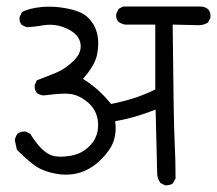

<svg xmlns="http://www.w3.org/2000/svg" viewBox="-20 -573 658 582"><path d="M482.9 -11.2Q496.1 -11.2 504.4 -17.6L512.2 -32.2Q512.2 -88.4 509.3 -144.8Q506.3 -201.2 503.4 -498.5L582 -496.6Q597.7 -496.6 610.8 -504.9L617.7 -519Q618.2 -521 618.2 -523.4Q618.2 -525.9 617.7 -529.8Q616.7 -537.6 610.8 -544.9Q601.6 -553.2 586.9 -553.2H352.5L339.4 -545.9L332.5 -531.2Q332 -528.8 332 -526.4Q332 -514.6 338.9 -507.3Q347.7 -500.5 358.9 -498.5H450.7V-301.8Q418.5 -286.1 387.9 -276.1Q357.4 -266.1 316.9 -257.8Q302.7 -274.9 290 -287.6Q264.2 -313.5 235.8 -331.1L231.4 -334L234.9 -337.9Q269.5 -377.9 274.9 -411.1Q277.8 -426.8 277.8 -441.9Q277.8 -486.8 249.5 -517.1Q231 -537.1 189.9 -545.9Q159.2 -552.7 129.4 -552.7Q118.2 -552.7 107.4 -551.8Q67.9 -548.3 46.4 -536.1L39.6 -521.5Q39.1 -519 39.1 -516.6Q39.1 -505.4 45.9 -497.6L59.6 -490.7Q79.6 -490.7 112.8 -496.6Q122.6 -498 132.3 -498Q158.2 -498 184.1 -485.8Q224.6 -466.3 224.6 -432.6Q224.6 -409.2 202.6 -388.2Q178.2 -364.3 149.9 -352.5Q121.6 -340.8 91.8 -329.6L85.4 -315.9Q85 -314 85 -311.5Q85 -299.8 91.8 -291Q100.6 -284.7 112.3 -283.7Q152.3 -289.1 176.8 -289.1Q187.5 -289.1 195.8 -287.8Q204.1 -286.6 212.9 -283.2Q230.5 -276.4 248 -261.2Q274.9 -237.3 277.3 -200.2Q277.3 -196.8 277.3 -190.7Q277.3 -184.6 275.6 -174.6Q273.9 -164.6 268.6 -153.8Q261.7 -140.1 250 -128.9Q226.1 -105 189 -100.1Q174.8 -98.1 164.1 -98.1Q142.1 -98.1 129.4 -105Q111.3 -114.7 95.2 -134.3Q80.1 -152.8 71.8 -167.5L57.6 -174.3Q56.2 -174.3 54.4 -174.3Q52.7 -174.3 49.8 -174.1Q46.9 -173.8 43.9 -172.9Q38.1 -171.4 33.2 -168Q26.9 -159.2 24.9 -148.4L31.2 -119.1Q76.2 -73.7 102.8 -61Q129.4 -48.3 163.1 -44.4Q171.4 -43.5 179.7 -43.5Q204.6 -43.5 228.5 -51.8Q260.3 -63.5 287.4 -90.6Q314.5 -117.7 324.2 -144.5Q330.6 -163.6 330.6 -184.6Q330.6 -192.9 329.1 -205.6Q362.3 -211.4 388.9 -219.2Q415.5 -227.1 451.7 -240.7L456.5 -46.9Q456.5 -31.2 466.8 -18.1L480.5 -11.2Q481.9 -11.2 482.9 -11.2Z"/></svg>

Font: Bakudai
Style: Light
Weight: 300
Version: Version 1.48